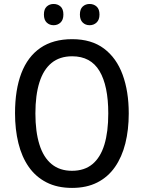

<svg xmlns="http://www.w3.org/2000/svg" viewBox="-20 -918 710 948"><path d="M615.7 -357.9Q615.7 -277.3 598.9 -210Q582 -142.6 547.6 -93.3Q513.2 -43.9 460.4 -17.1Q407.7 9.8 335.9 9.8Q262.7 9.8 209.5 -17.6Q156.2 -44.9 121.8 -94.2Q87.4 -143.6 70.8 -211.2Q54.2 -278.8 54.2 -358.9Q54.2 -474.6 85.4 -556.4Q116.7 -638.2 179.4 -681.4Q242.2 -724.6 336.4 -724.6Q431.6 -724.6 493.4 -678.2Q555.2 -631.8 585.4 -549.3Q615.7 -466.8 615.7 -357.9ZM154.8 -357.9Q154.8 -268.1 174.6 -204.6Q194.3 -141.1 234.6 -107.9Q274.9 -74.7 335.4 -74.7Q397 -74.7 436.5 -107.7Q476.1 -140.6 495.4 -203.9Q514.6 -267.1 514.6 -357.9Q514.6 -494.6 471.2 -567.4Q427.7 -640.1 336.4 -640.1Q274.9 -640.1 234.6 -607.2Q194.3 -574.2 174.6 -511.2Q154.8 -448.2 154.8 -357.9ZM196.8 -846.2Q196.8 -873 210.7 -885.7Q224.6 -898.4 244.6 -898.4Q265.1 -898.4 279.1 -885.7Q293 -873 293 -846.2Q293 -820.3 279.1 -806.9Q265.1 -793.5 244.6 -793.5Q224.6 -793.5 210.7 -806.6Q196.8 -819.8 196.8 -846.2ZM374.5 -846.2Q374.5 -873 388.4 -885.7Q402.3 -898.4 422.4 -898.4Q442.9 -898.4 457 -885.7Q471.2 -873 471.2 -846.2Q471.2 -820.3 457 -806.9Q442.9 -793.5 422.4 -793.5Q401.9 -793.5 388.2 -806.9Q374.5 -820.3 374.5 -846.2Z"/></svg>

Font: Open Sans SemiCondensed Medium
Style: Regular
Weight: 500
Width: 4
Designer: Monotype Design Team
Foundry: Monotype Imaging Inc.
Version: Version 3.000